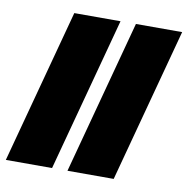

<svg xmlns="http://www.w3.org/2000/svg" viewBox="-73 -696 751 767"><g transform="rotate(10 302.5 -312.5)"><path d="M250 0H437.5Q465.3 -104 521.2 -312.3Q577.1 -520.5 605 -625H417.5Q389.6 -520.5 333.7 -312.3Q277.8 -104 250 0ZM0 0H187.5Q215.3 -104 271.2 -312.3Q327.1 -520.5 355 -625H167.5Q139.6 -520.5 83.7 -312.3Q27.8 -104 0 0Z"/></g></svg>

Font: Faithful 32x
Style: SemiboldOblique
Weight: 400
Foundry: Faithful Resource Pack
Version: Version 1.0; January 27, 2023